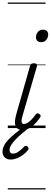

<svg xmlns="http://www.w3.org/2000/svg" viewBox="-62 -1018 403 1526"><path d="M117 15Q94 15 80 6Q66 -3 60.5 -20Q55 -37 57.5 -60.5Q60 -84 68 -112L177 -495Q181 -506 187 -510.5Q193 -515 208 -515Q222 -515 228.5 -509Q235 -503 232 -493L118 -101Q111 -78 109.5 -62.5Q108 -47 112.5 -40Q117 -33 128 -33Q145 -33 161.5 -44.5Q178 -56 194 -73.5Q210 -91 222 -109Q229 -117 236 -117.5Q243 -118 250 -112Q260 -105 261 -99.5Q262 -94 258 -87Q246 -67 225 -43.5Q204 -20 176.5 -2.5Q149 15 117 15ZM265 -683Q247 -683 235.5 -692.5Q224 -702 224 -721Q224 -745 238.5 -763.5Q253 -782 280 -782Q298 -782 309.5 -772.5Q321 -763 321 -744Q321 -721 306.5 -702Q292 -683 265 -683ZM22 250Q-7 250 -24.5 233Q-42 216 -42 189Q-42 165 -31 141.5Q-20 118 3 93.5Q26 69 59 42Q92 15 136 -18L180 -16V-12Q142 18 111.5 44Q81 70 59.5 93Q38 116 26 136Q14 156 14 174Q14 187 20.5 195Q27 203 40 203Q61 203 82.5 189Q104 175 130 147Q135 142 142.5 141Q150 140 158 148Q164 154 165 161Q166 168 161 174Q143 197 119.5 214Q96 231 71.5 240.5Q47 250 22 250ZM0 478H300V488H0ZM0 -20H300V0H0ZM0 -505H300V-500H0ZM0 -998H300V-988H0Z"/></svg>

Font: Playwrite AU SA Guides
Style: Regular
Weight: 400
Designer: Veronika Burian, José Scaglione
Foundry: TypeTogether
Version: Version 1.003